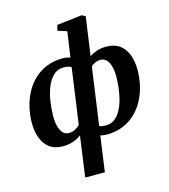

<svg xmlns="http://www.w3.org/2000/svg" viewBox="-149 -934 1149 1304"><g transform="rotate(-15 426.0 -281.5)"><path d="M286.5 254 326 -31.5Q311.5 -21 292.8 -11.5Q274 -2 250.2 4Q226.5 10 198 10Q138.5 10 102 -18.2Q65.5 -46.5 48.8 -93.2Q32 -140 32 -196.5Q32 -251.5 44.5 -305.5Q57 -359.5 82 -406.8Q107 -454 145 -490.2Q183 -526.5 233.8 -547.2Q284.5 -568 349 -568Q363.5 -568 376.5 -565.5Q389.5 -563 400.5 -559.5L426 -737.5L362 -758L371.5 -796.5L549 -817L573.5 -803.5L535 -532.5Q556 -547 585.2 -557.5Q614.5 -568 652.5 -568Q712.5 -568 749.2 -539.8Q786 -511.5 802.5 -464.8Q819 -418 819 -361Q819 -306.5 806.8 -252.5Q794.5 -198.5 769.5 -151.2Q744.5 -104 706.8 -67.8Q669 -31.5 618 -10.8Q567 10 503 10Q491.5 10 480.2 8.2Q469 6.5 459.5 4L424.5 254ZM336.5 -102 391.5 -494Q380 -501.5 366.2 -504Q352.5 -506.5 337 -506.5Q294 -506.5 264.5 -477.8Q235 -449 217.2 -403.2Q199.5 -357.5 191.8 -304.5Q184 -251.5 184 -202.5Q184 -161.5 192.8 -130.5Q201.5 -99.5 218.2 -83Q235 -66.5 258 -66.5Q283 -66.5 303 -77.5Q323 -88.5 336.5 -102ZM525.5 -464.5 468.5 -59.5Q479 -54.5 490.5 -53Q502 -51.5 514.5 -51.5Q549.5 -51.5 575 -70.2Q600.5 -89 618.5 -121Q636.5 -153 647.2 -192.8Q658 -232.5 663 -274.5Q668 -316.5 668 -355.5Q668 -418.5 648.2 -455Q628.5 -491.5 592.5 -491.5Q572.5 -491.5 555.2 -483.5Q538 -475.5 525.5 -464.5Z"/></g></svg>

Font: Merriweather ExtraBold
Style: Italic
Weight: 800
Italic angle: -7.8°
Version: Version 2.101